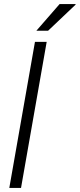

<svg xmlns="http://www.w3.org/2000/svg" viewBox="-20 -930 394 950"><path d="M26 0 153 -723H211L84 0ZM160 -778 275 -910H354V-907L218 -778Z"/></svg>

Font: Archivo SemiBold ExtraLight
Style: Italic
Weight: 250
Italic angle: -10°
Version: Version 2.001